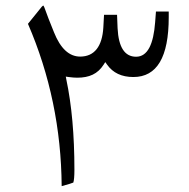

<svg xmlns="http://www.w3.org/2000/svg" viewBox="-20 -666 672 684"><path d="M214.4 -393.1 224.6 -391.6C235.8 -390.1 245.6 -389.2 254.9 -389.2C298.3 -389.2 328.1 -402.8 349.1 -435.5L355 -444.8L361.3 -436C382.3 -406.2 413.6 -391.6 455.1 -391.6C539.1 -391.6 581.1 -462.4 581.1 -604.5V-625H535.6L532.7 -586.9C526.9 -509.3 506.3 -463.9 464.8 -463.9C424.3 -463.9 402.3 -497.6 398.9 -565.4L397 -613.3H350.6L348.1 -567.9C344.2 -501 316.4 -464.4 265.6 -464.4C226.6 -464.4 195.3 -493.2 172.4 -550.8C158.2 -585.9 146.5 -615.2 138.2 -639.2C136.7 -643.1 135.3 -645.5 133.8 -646.5L133.3 -646C132.8 -645.5 131.3 -644.5 128.9 -642.1L79.6 -581.1C158.2 -399.4 198.2 -206.5 199.7 -2.9C222.7 -9.3 236.3 -13.2 241.2 -15.6C243.7 -22.9 245.1 -38.1 245.1 -61C245.1 -185.1 235.4 -292.5 216.3 -382.8Z"/></svg>

Font: Sahel Light
Style: Regular
Weight: 300
Foundry: Saber Rastikerdar (saber.rastikerdar@gmail.com)
Version: Version 3.4.0